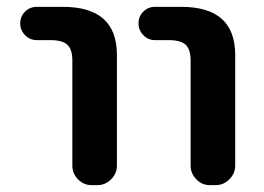

<svg xmlns="http://www.w3.org/2000/svg" viewBox="-20 -540 770 560"><path d="M432 -423Q412 -423 398 -437.5Q384 -452 384 -472Q384 -492 398 -506Q412 -520 432 -520H509Q666 -520 666 -380V-57Q666 -34 649 -17Q632 0 609 0H592Q569 0 552.5 -17Q536 -34 536 -57V-363Q536 -396 521.5 -409.5Q507 -423 472 -423ZM87 -423Q67 -423 53 -437.5Q39 -452 39 -472Q39 -492 53 -506Q67 -520 87 -520H164Q321 -520 321 -380V-57Q321 -34 304 -17Q287 0 264 0H247Q224 0 207.5 -17Q191 -34 191 -57V-363Q191 -396 176.5 -409.5Q162 -423 127 -423Z"/></svg>

Font: Rounded Mplus 1c Bold
Style: Bold
Weight: 700
Version: Version 1.059.20150529